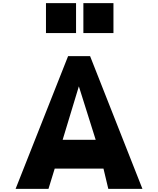

<svg xmlns="http://www.w3.org/2000/svg" viewBox="-20 -1210 1014 1232"><path d="M275 -998V-1190H468V-998ZM515 -998V-1190H708V-998ZM80 2 417 -850H558L894 2H675L644 -128H331L291 2ZM382 -313H594L486 -656Z"/></svg>

Font: OpenDyslexic
Style: Bold
Weight: 800
Designer: Abbie Gonzalez
Version: Version 0.920;hotconv 1.0.109;makeotfexe 2.5.65596